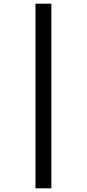

<svg xmlns="http://www.w3.org/2000/svg" viewBox="-20 -783 470 1039"><path d="M172 -763H258V236H172Z"/></svg>

Font: Avrile Sans Condensed Medium
Style: Regular
Weight: 500
Width: 3
Designer: Monotype Design Team
Foundry: Monotype Imaging Inc.
Version: Version 2.001;September 10, 2019;FontCreator 11.5.0.2425 64-